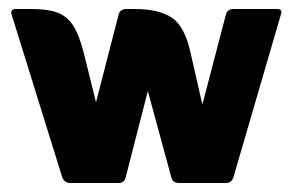

<svg xmlns="http://www.w3.org/2000/svg" viewBox="-20 -406 647 426"><path d="M193 -179 243 -373Q246 -386 261 -386H279Q332 -386 361 -367Q390 -348 403 -288L429 -174L481 -373Q484 -386 498 -386H595Q608 -386 603 -373L498 -13Q494 0 481 0H377Q363 0 360 -13L308 -204L259 -13Q256 0 243 0H136Q123 0 118 -13L6 -373Q2 -386 15 -386H51Q86 -386 107.5 -378Q129 -370 142.5 -349Q156 -328 166 -288Z"/></svg>

Font: Zain Black
Style: Regular
Weight: 900
Designer: Zain,Boutros
Foundry: Mobile Telecommunications Company (Zain), 2024
Version: Version 1.50; ttfautohint (v1.8.4)